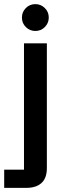

<svg xmlns="http://www.w3.org/2000/svg" viewBox="-47 -710 307 930"><path d="M-26.7 200V111.7H69.2V-500H180V104.2Q180 152.5 154.2 176.2Q128.3 200 80.8 200ZM124.2 -560Q97.5 -560 78.3 -578.8Q59.2 -597.5 59.2 -625Q59.2 -651.7 77.9 -670.8Q96.7 -690 124.2 -690Q150.8 -690 170 -671.2Q189.2 -652.5 189.2 -625Q189.2 -598.3 170.4 -579.2Q151.7 -560 124.2 -560Z"/></svg>

Font: Funnel Display Light Medium
Style: Regular
Weight: 500
Version: Version 1.000